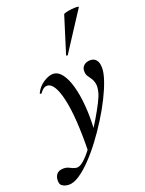

<svg xmlns="http://www.w3.org/2000/svg" viewBox="-257 -818 893 1184"><g transform="rotate(-20 189.5 -226.0)"><path d="M-15 281Q-41 281 -59.5 268.5Q-78 256 -73 221Q-65 175 -15 175Q6 175 23 184.5Q40 194 58 198Q76 202 99 186Q121 171 151 134.5Q181 98 213 51.5Q245 5 273.5 -43Q302 -91 322 -130.5Q342 -170 347 -191Q356 -227 351.5 -248.5Q347 -270 337.5 -284Q328 -298 319 -311Q310 -324 310 -345Q310 -368 326 -382Q342 -396 368 -396Q393 -396 407 -378.5Q421 -361 421 -326Q421 -294 404.5 -245.5Q388 -197 359.5 -140Q331 -83 294 -24Q257 35 216 89.5Q175 144 133 187.5Q91 231 53 256Q15 281 -15 281ZM164 135Q169 -94 141 -216.5Q113 -339 63 -339Q50 -339 38 -330Q26 -321 18 -308Q16 -304 10.5 -305.5Q5 -307 6 -311Q24 -349 59 -372Q94 -395 122 -395Q155 -395 180 -362.5Q205 -330 221 -273Q237 -216 243 -142Q249 -68 244 16ZM249 -473Q248 -470 242.5 -472Q237 -474 239 -476L314 -716Q315 -721 331.5 -725Q348 -729 368 -731Q388 -733 402.5 -732.5Q417 -732 414 -727Z"/></g></svg>

Font: Cormorant Garamond Light
Style: Italic
Weight: 300
Italic angle: -10°
Designer: Christian Thalmann (Catharsis Fonts)
Foundry: Catharsis Fonts
Version: Version 4.001